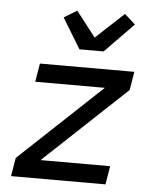

<svg xmlns="http://www.w3.org/2000/svg" viewBox="-54 -824 709 871"><g transform="rotate(5 300.0 -389.0)"><path d="M29 0 43 -84 418 -436H101L115 -520H545L531 -436L156 -84H473L459 0ZM288 -600 204 -738 263 -774 352 -659 480 -778 529 -734 398 -600Z"/></g></svg>

Font: Iosevka Md Ex Obl
Style: Regular
Weight: 500
Width: 7
Italic angle: -9°
Monospace: yes
Designer: Belleve Invis
Foundry: Belleve Invis
Version: Version 32.5.0; ttfautohint (v1.8.4)